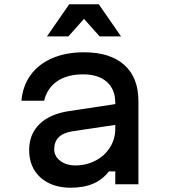

<svg xmlns="http://www.w3.org/2000/svg" viewBox="-20 -860 790 896"><path d="M530 -279 316 -247Q274 -240 253.5 -219Q233 -198 233 -163Q233 -131 261 -109.5Q289 -88 332 -88Q383 -88 426 -110.5Q469 -133 493.5 -172.5Q518 -212 518 -259V-380Q518 -443 478.5 -478Q439 -513 368 -513Q294 -513 247 -481Q200 -449 186 -390H80Q86 -459 123 -510Q160 -561 224 -588.5Q288 -616 372 -616Q494 -616 560 -557Q626 -498 626 -388V0H518V-60H488Q459 -22 415 -3Q371 16 310 16Q251 16 207 -6Q163 -28 139.5 -67.5Q116 -107 116 -160Q116 -234 165 -281.5Q214 -329 305 -342L530 -376ZM303 -840H441L545 -690H445L339 -809H405L299 -690H199Z"/></svg>

Font: Martian Mono sWd Rg
Style: Regular
Weight: 400
Width: 6
Monospace: yes
Designer: Roman Shamin
Foundry: Evil Martians
Version: Version 1.000